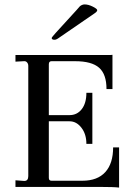

<svg xmlns="http://www.w3.org/2000/svg" viewBox="-20 -846 603 869"><path d="M410 -787 247 -675Q235 -666 227 -666Q214 -666 214 -674Q214 -677 232 -697L327 -801Q338 -814 341 -817Q344 -820 350 -823Q356 -826 363 -826Q380 -826 400 -816Q420 -806 420 -800Q420 -794 410 -787ZM50 0V-30L90 -27Q108 -27 108 -49V-548Q108 -557 102.5 -563.5Q97 -570 88 -569L50 -567V-597H472Q486 -597 489 -598V-443H462Q462 -510 428.5 -539.5Q395 -569 320 -569H213Q201 -569 201 -555V-325H295Q329 -325 350 -352Q371 -379 371 -426H398V-195H371Q371 -239 348.5 -268Q326 -297 295 -297H201V-41Q201 -28 213 -28H353Q421 -28 456.5 -67Q492 -106 492 -179H519V3Q496 0 431 0Z"/></svg>

Font: Unna
Style: Regular
Weight: 400
Designer: Jorge de Buen U.
Foundry: Omnibus-Type
Version: Version 2.006;PS 002.006;hotconv 1.0.70;makeotf.lib2.5.58329